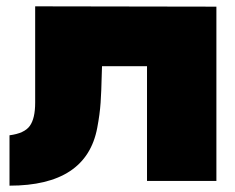

<svg xmlns="http://www.w3.org/2000/svg" viewBox="-20 -566 743 606"><path d="M663 5H444V-357H302L301 -326Q300 -278 297.5 -241.5Q295 -205 287 -163Q253 20 10 20V-139Q57 -145 74 -168.5Q91 -192 91 -242V-546L663 -545Z"/></svg>

Font: Dela Gothic One
Style: Regular
Weight: 400
Designer: aratakana
Foundry: aratakana
Version: Version 1.004